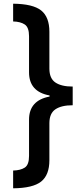

<svg xmlns="http://www.w3.org/2000/svg" viewBox="-20 -852 447 1038"><path d="M373 -283Q312 -283 279.5 -261Q247 -239 247 -186V14Q247 94 202.5 129.5Q158 165 51 166V70Q91 69 114 54Q137 39 137 -9V-205Q137 -309 248 -330V-336Q137 -356 137 -461V-656Q137 -704 114 -719.5Q91 -735 51 -736V-832Q158 -831 202.5 -795.5Q247 -760 247 -680V-481Q247 -428 279.5 -406Q312 -384 373 -384Z"/></svg>

Font: Noto Sans Devanagari UI SemiBold
Style: Regular
Weight: 600
Designer: Jelle Bosma - Monotype Design Team
Foundry: Monotype Imaging Inc.
Version: Version 2.003; ttfautohint (v1.8.4.7-5d5b)